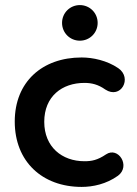

<svg xmlns="http://www.w3.org/2000/svg" viewBox="-20 -725 539 755"><path d="M301 10C345 10 398 -1 444 -34C495 -72 445 -150 397 -118C363 -95 340 -91 312 -91C224 -91 154 -147 154 -246C154 -346 224 -399 312 -399C340 -399 366 -393 394 -373C455 -333 502 -418 445 -457C401 -487 345 -499 301 -499C146 -499 38 -403 38 -247C38 -90 146 10 301 10ZM294 -565C333 -565 364 -596 364 -635C364 -674 333 -705 294 -705C255 -705 224 -674 224 -635C224 -596 255 -565 294 -565Z"/></svg>

Font: SN Pro SemiBold
Style: Regular
Weight: 600
Designer: Tobias Whetton
Foundry: Supernotes
Version: Version 1.003;Glyphs 3.3 (3324)